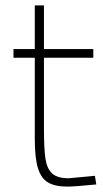

<svg xmlns="http://www.w3.org/2000/svg" viewBox="-20 -682 382 712"><path d="M109 -168V-468H30V-500H109V-662H143V-500H326V-468H143V-206Q143 -130 148.5 -93.5Q154 -57 173 -39Q192 -21 235 -21L332 -30L337 2Q255 10 230 10Q184 10 158 -5.5Q132 -21 120.5 -59Q109 -97 109 -168Z"/></svg>

Font: Cairo ExtraLight
Style: Regular
Weight: 250
Designer: Mohamed Gaber, the designers of Titillium
Foundry: Kief Type Foundry
Version: Version 2.009; ttfautohint (v1.5.33-1714) -l 8 -r 50 -G 200 